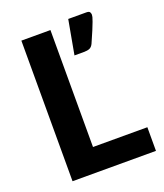

<svg xmlns="http://www.w3.org/2000/svg" viewBox="-137 -838 797 931"><g transform="rotate(-20 261.0 -373.0)"><path d="M506.5 -122V0H76V-725.5H226V-122ZM418.5 -746.5Q433.5 -746.5 437 -739.8Q440.5 -733 440.5 -727Q440.5 -722.5 438.8 -715Q437 -707.5 431.5 -692.8Q426 -678 416.2 -654.2Q406.5 -630.5 390 -594Q382.5 -579 371.2 -574.5Q360 -570 342.5 -570H293.5L325.5 -746.5Z"/></g></svg>

Font: Lato 2
Style: Regular
Weight: 800
Designer: Lukasz Dziedzic with Adam Twardoch and Botio Nikoltchev
Foundry: tyPoland Lukasz Dziedzic
Version: Version 2.015; 2015-08-06; http://www.latofonts.com/